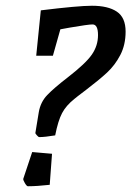

<svg xmlns="http://www.w3.org/2000/svg" viewBox="-20 -639 457 668"><path d="M417 -529Q417 -483 398.5 -447.5Q380 -412 352.5 -386.5Q325 -361 279 -326Q242 -298 239 -295Q210 -272 196 -245.5Q182 -219 172 -168Q136 -162 116 -162Q114 -162 108.5 -168Q103 -174 103 -176L115 -249Q121 -284 144.5 -308.5Q168 -333 216 -370Q278 -418 299.5 -449Q321 -480 321 -517Q321 -554 302 -554Q287 -554 223 -543L190 -537L164 -445H106L122 -603Q252 -619 300 -619Q356 -619 386.5 -598.5Q417 -578 417 -529ZM92 -110 161 -104 153 4Q108 9 77 9Q73 9 66.5 -2Q60 -13 61 -17Z"/></svg>

Font: Grenze Medium
Style: Italic
Weight: 500
Italic angle: -10°
Designer: Renata Polastri
Foundry: Omnibus-Type
Version: Version 1.002; ttfautohint (v1.8)